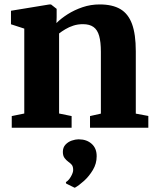

<svg xmlns="http://www.w3.org/2000/svg" viewBox="-20 -576 701 866"><path d="M89.5 -64V-447L29.5 -466.5V-527.5L203 -556H210L235.5 -536V-498.5L234.5 -472Q255 -492.5 285.2 -511.8Q315.5 -531 352.2 -543.5Q389 -556 429.5 -556Q487 -556 522.8 -535Q558.5 -514 575.5 -467.8Q592.5 -421.5 592.5 -345V-63.5L649 -53V0H386V-52.5L435 -63.5V-342Q435 -387 427.2 -414.2Q419.5 -441.5 401.8 -454.2Q384 -467 354 -467Q331 -467 311 -460.5Q291 -454 274.8 -444.2Q258.5 -434.5 246.5 -425V-64L303 -52.5V0H33V-52.5ZM416 129.5Q416 162 399 190.5Q382 219 359 239.8Q336 260.5 318 270.5H316L278.5 252L277 245.5Q290 238 300 220.2Q310 202.5 310 191Q310 175 303.8 167.5Q297.5 160 288 153.5Q279 147 271.2 136.8Q263.5 126.5 263.5 109Q263.5 89 275.5 76.2Q287.5 63.5 304 58Q320.5 52.5 332.5 52.5H336Q371 52.5 393.8 73Q416.5 93.5 416 129.5Z"/></svg>

Font: Merriweather 48pt ExtraBold
Style: Regular
Weight: 800
Version: Version 2.100